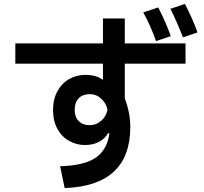

<svg xmlns="http://www.w3.org/2000/svg" viewBox="-20 -900 1040 977"><path d="M911 -710Q877 -797 847 -855L921 -880Q960 -805 985 -735ZM774 -691Q746 -770 709 -837L785 -862Q822 -792 849 -716ZM615 -806V-679H924V-576H615V-399Q643 -326 643 -254Q643 45 309 57L286 -54Q412 -58 469 -99Q526 -140 537 -222H530Q513 -193 482.5 -177.5Q452 -162 412 -162Q370 -162 332.5 -182.5Q295 -203 272.5 -243.5Q250 -284 250 -340Q250 -396 272.5 -436.5Q295 -477 332.5 -498Q370 -519 414 -519Q441 -519 463.5 -513Q486 -507 499 -496H504V-576H58V-679H504V-806ZM527 -341Q521 -374 495.5 -397.5Q470 -421 437 -421Q401 -421 380.5 -400Q360 -379 360 -341Q360 -305 380.5 -284Q401 -263 436 -263Q469 -263 494.5 -285Q520 -307 527 -341Z"/></svg>

Font: IBM Plex Sans JP SemiBold
Style: Regular
Weight: 600
Designer: Mike Abbink; Paul van der Laan; Pieter van Rosmalen; Wujin Sim; Yejin Wi; Jinhee Kim; Boomi Park; Yona Kim; Kichan Ma
Foundry: Sandoll Inc.
Version: Version 1.001